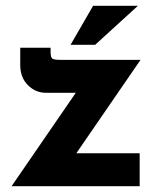

<svg xmlns="http://www.w3.org/2000/svg" viewBox="-20 -644 562 664"><path d="M244 -114H463V0H20L242 -323H140Q103 -323 76.5 -349.5Q50 -376 50 -419V-479H155V-465Q155 -445 161.5 -441Q168 -437 189 -437H466ZM309 -489H224L302 -624H457Z"/></svg>

Font: Josefin Sans
Style: Bold
Weight: 700
Designer: Santiago Orozco
Foundry: Typemade
Version: Version 2.000